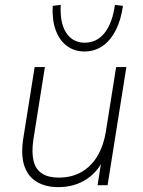

<svg xmlns="http://www.w3.org/2000/svg" viewBox="-20 -759 585 787"><path d="M219 8Q167 8 131 -13.5Q95 -35 80 -78.5Q65 -122 75 -189L122 -484H164L117 -188Q109 -135 117.5 -100Q126 -65 152 -48Q178 -31 220 -31Q275 -31 315 -54.5Q355 -78 380 -120.5Q405 -163 414 -220L456 -484H498L421 0H380L399 -120H410Q387 -60 337 -26Q287 8 219 8ZM326 -548Q285 -548 254.5 -570.5Q224 -593 208.5 -635Q193 -677 196 -735L229 -739Q225 -665 251.5 -624.5Q278 -584 327 -584Q377 -584 409 -624.5Q441 -665 451 -739L484 -735Q476 -677 454.5 -635Q433 -593 400.5 -570.5Q368 -548 326 -548Z"/></svg>

Font: Nunito Sans 12pt ExtraLight 12pt ExtraLight
Style: Italic
Weight: 250
Italic angle: -9°
Version: Version 3.101;gftools[0.9.27]